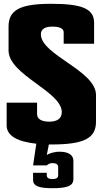

<svg xmlns="http://www.w3.org/2000/svg" viewBox="-20 -750 540 1010"><path d="M475 -520V-630C475 -703 414 -730 250 -730C86 -730 25 -698 25 -610V-485C25 -355 305 -270 305 -160C305 -128 282 -110 240 -110C198 -110 175 -124 175 -150V-210H15V-90C15 -37 69 -5 171 6L154 120H226C235 112 244 108 255 108C275 108 286 115 286 128V172C286 185 276 192 256 192C236 192 226 185 226 172V159H154V196C154 228 182 240 256 240C336 240 366 227 366 192V96C366 65 340 48 292 48C275 48 240 54 226 66L237 10H250C422 10 485 -22 485 -110V-250C485 -380 195 -460 195 -570C195 -596 216 -610 255 -610C294 -610 315 -600 315 -580V-520Z"/></svg>

Font: MikodacsPCS
Style: Regular
Weight: 900
Designer: gluk (gluksza@wp.pl)
Foundry: gluk (gluksza@wp.pl)
Version: Version 0.27